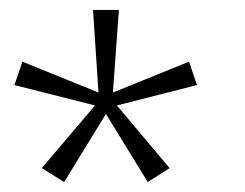

<svg xmlns="http://www.w3.org/2000/svg" viewBox="-20 -766 492 386"><path d="M219 -746 207 -580 360 -642 376 -595 215 -554 321 -428 277 -400 193 -537 109 -400 64 -428 171 -554 9 -595 25 -642 178 -580 167 -746Z"/></svg>

Font: Lil Grotesk Light
Style: Regular
Weight: 300
Designer: Bastien Sozeau
Foundry: NBR — Bastien Sozeau
Version: Version 3.003; ttfautohint (v1.8.4.7-5d5b);gftools[0.9.33]